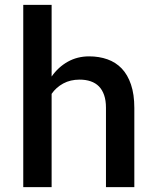

<svg xmlns="http://www.w3.org/2000/svg" viewBox="-20 -770 640 790"><path d="M192.4 -455.1Q219.7 -494.1 259 -516.1Q298.3 -538.1 346.7 -538.1Q387.7 -538.1 422.1 -525.9Q456.5 -513.7 481 -488Q505.4 -462.4 519 -422.1Q532.7 -381.8 532.7 -325.7V0H416V-326.7Q416 -356.9 408.4 -378.7Q400.9 -400.4 387 -414.6Q373 -428.7 353 -435.5Q333 -442.4 307.6 -442.4Q269.5 -442.4 240.2 -426.5Q210.9 -410.6 192.4 -383.8V0H75.7V-750H192.4Z"/></svg>

Font: Roboto Mono
Style: Regular
Weight: 500
Designer: Google
Version: Version 2.000986; 2015; ttfautohint (v1.3)